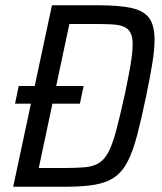

<svg xmlns="http://www.w3.org/2000/svg" viewBox="-20 -708 613 728"><path d="M37 -315 51 -382H297L283 -315ZM30 0 177 -688H353Q433 -688 479.5 -677.5Q526 -667 546 -639Q566 -611 566 -557Q566 -520 557.5 -467.5Q549 -415 534 -343Q516 -256 500 -195.5Q484 -135 464.5 -96.5Q445 -58 415.5 -37Q386 -16 341.5 -8Q297 0 232 0ZM127 -71H224Q272 -71 303.5 -74Q335 -77 356 -90.5Q377 -104 392 -133Q407 -162 420.5 -213Q434 -264 452 -344Q467 -415 475 -462.5Q483 -510 483 -540Q483 -568 475 -583.5Q467 -599 450 -606.5Q433 -614 406 -615.5Q379 -617 340 -617H243Z"/></svg>

Font: Saira SemiCondensed
Style: Italic
Weight: 400
Width: 4
Italic angle: -12°
Designer: Hector Gatti with collaboration of the Omnibus-Type team
Foundry: Omnibus-Type
Version: Version 1.101